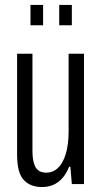

<svg xmlns="http://www.w3.org/2000/svg" viewBox="-20 -743 412 775"><path d="M149 12Q103 12 76 -16.5Q49 -45 49 -119V-526H111V-133Q111 -114 113.5 -98.5Q116 -83 122 -71Q128 -59 139 -52.5Q150 -46 168 -46Q193 -46 213 -64Q233 -82 245 -120Q257 -158 257 -214V-526H319V0H270L264 -70H259Q247 -40 230 -22Q213 -4 193 4Q173 12 149 12ZM103 -641V-723H154V-641ZM219 -641V-723H270V-641Z"/></svg>

Font: Archivo ExtraCondensed Light
Style: Regular
Weight: 300
Width: 2
Designer: Hector Gatti
Foundry: Omnibus-Type
Version: Version 2.001